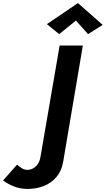

<svg xmlns="http://www.w3.org/2000/svg" viewBox="-223 -996 688 1249"><path d="M271 -862 350 -774 445 -834 284 -976 82 -839 162 -774ZM-112 75 -203 178Q-174 200 -133 216.5Q-92 233 -44 233Q14 233 63 213.5Q112 194 145 154.5Q178 115 188 56L316 -700H165L40 26Q34 63 11.5 85Q-11 107 -40 109Q-62 110 -80 99Q-98 88 -112 75Z"/></svg>

Font: Jost* 600 Semi Italic
Style: Italic
Weight: 600
Italic angle: -10°
Version: Version 3.200; ttfautohint (v0.97) -l 8 -r 50 -G 200 -x 14 -